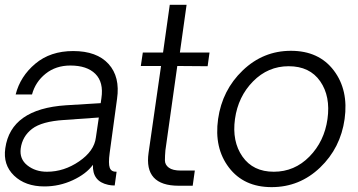

<svg xmlns="http://www.w3.org/2000/svg" viewBox="-24 -770 1484 797"><path d="M160.2 3.9Q81.1 3.9 34.4 -41Q-12.2 -85.9 -2 -154.8Q21 -317.9 250 -333L394 -341.8L397 -362.8Q406.7 -428.7 371.8 -463.4Q336.9 -498 268.1 -498Q208 -498 165.5 -464.1Q123 -430.2 108.9 -377.9H41Q60.1 -453.1 122.6 -505.6Q185.1 -558.1 279.8 -558.1Q377.9 -558.1 426.5 -504.6Q475.1 -451.2 461.9 -359.9L431.2 -134.8Q425.3 -90.8 431.6 -73.5Q438 -56.2 460 -57.1L452.1 0Q437 0 424.8 -2.9Q358.9 -17.1 361.8 -85.9Q334 -47.9 278.1 -22Q222.2 3.9 160.2 3.9ZM170.9 -57.1Q241.7 -57.1 304.4 -100.1Q367.2 -143.1 374 -199.2L386.2 -282.2L242.2 -272Q149.4 -266.1 109.1 -235.1Q68.8 -204.1 62 -153.8Q56.2 -109.9 89.6 -83.5Q123 -57.1 170.9 -57.1Z M717.8 1Q572.8 1 592.8 -136.2L644.5 -496.1H560.5L568.8 -551.8H652.8L680.7 -750H750.5L722.7 -551.8H845.7L837.9 -495.1L711.9 -496.1L662.6 -146Q660.6 -123 660.6 -104.5Q660.6 -85.9 676.8 -74Q692.9 -62 726.6 -62H784.7L775.9 1Z M1103.5 6.8Q988.3 6.8 926.3 -74.5Q864.3 -155.8 881.3 -275.9Q898.4 -396 983.4 -477.5Q1068.4 -559.1 1183.6 -559.1Q1299.8 -559.1 1361.6 -477.5Q1423.3 -396 1406.5 -275.9Q1389.6 -155.8 1304.7 -74.5Q1219.7 6.8 1103.5 6.8ZM1335.4 -275.9Q1348.6 -370.1 1305.2 -432.6Q1261.7 -495.1 1174.3 -495.1Q1088.4 -495.1 1026.4 -432.1Q964.4 -369.1 951.4 -276.1Q938.5 -183.1 982.4 -120.1Q1026.4 -57.1 1112.5 -57.1Q1198.7 -57.1 1260.5 -120.1Q1322.3 -183.1 1335.4 -275.9Z"/></svg>

Font: Oakes Grotesk
Style: Light Italic
Weight: 300
Designer: Samuel Oakes
Foundry: Samuel Oakes
Version: Version 1.0 | wf-rip DC20170320